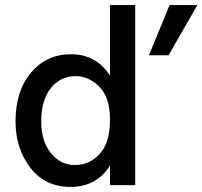

<svg xmlns="http://www.w3.org/2000/svg" viewBox="-20 -727 795 754"><path d="M142 -249Q142 -173 179.5 -126Q217 -79 274 -79Q332 -79 372 -123Q412 -167 412 -257Q412 -344 370.5 -386Q329 -428 277 -428Q218 -428 180 -381.5Q142 -335 142 -249ZM511 0H412V-77Q359 7 257 7Q157 7 99 -68.5Q41 -144 41 -251Q41 -370 102 -442Q163 -514 259 -514Q358 -514 412 -430V-707H511ZM642 -510H565L646 -707H755Z"/></svg>

Font: Hind Madurai Medium
Style: Regular
Weight: 500
Designer: Jyotish Sonowal
Foundry: Indian Type Foundry
Version: Version 1.001;PS 1.0;hotconv 1.0.86;makeotf.lib2.5.63406; tt